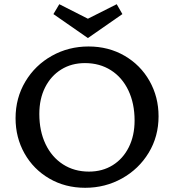

<svg xmlns="http://www.w3.org/2000/svg" viewBox="-20 -886 827 913"><path d="M398 -705 234 -819 262 -866 398 -797 535 -866 562 -819ZM734 -333Q734 -237 687 -159.5Q640 -82 560 -37.5Q480 7 385 7Q290 7 214.5 -37Q139 -81 96.5 -156.5Q54 -232 54 -324Q54 -420 100.5 -498Q147 -576 226.5 -620.5Q306 -665 401 -665Q496 -665 572 -621Q648 -577 691 -501Q734 -425 734 -333ZM620 -313Q620 -394 590.5 -456Q561 -518 507.5 -552Q454 -586 384 -586Q320 -586 271 -555.5Q222 -525 194.5 -470.5Q167 -416 167 -344Q167 -263 196.5 -201Q226 -139 279.5 -104.5Q333 -70 403 -70Q467 -70 516 -100.5Q565 -131 592.5 -186Q620 -241 620 -313Z"/></svg>

Font: Ysabeau Infant Semibold
Style: Regular
Weight: 600
Designer: Christian Thalmann (Catharsis Fonts)
Version: Version 0.003